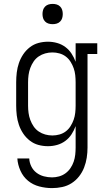

<svg xmlns="http://www.w3.org/2000/svg" viewBox="-20 -742 540 985"><path d="M247 223Q214 223 181.5 214.5Q149 206 124 185.5Q99 165 85 134Q71 103 69 71H130Q131 92 140.5 111.5Q150 131 167 144Q184 157 205 162.5Q226 168 247 168Q265 168 283 163Q301 158 316 147Q331 136 341.5 120.5Q352 105 358 87.5Q364 70 366 51.5Q368 33 368 15V-95Q360 -73 347 -53Q334 -33 315 -19Q296 -5 273 1.5Q250 8 226 8Q201 8 177 1.5Q153 -5 133 -20.5Q113 -36 99 -57Q85 -78 77 -101.5Q69 -125 66 -150Q63 -175 63 -200V-320Q63 -345 66 -370Q69 -395 77 -418.5Q85 -442 99 -463Q113 -484 133 -499.5Q153 -515 177 -521.5Q201 -528 226 -528Q250 -528 273 -521.5Q296 -515 315 -501Q334 -487 347 -467Q360 -447 368 -425V-520H479V-465H429V15Q429 41 425 67Q421 93 411.5 117.5Q402 142 385.5 163Q369 184 347 198Q325 212 299 217.5Q273 223 247 223ZM249 -47Q267 -47 285 -52Q303 -57 317.5 -68Q332 -79 342 -95Q352 -111 358 -128Q364 -145 366 -163.5Q368 -182 368 -200V-320Q368 -338 366 -356.5Q364 -375 358 -392Q352 -409 342 -425Q332 -441 317.5 -452Q303 -463 285 -468Q267 -473 249 -473Q230 -473 212 -468Q194 -463 178.5 -452.5Q163 -442 152.5 -426.5Q142 -411 135.5 -393.5Q129 -376 126.5 -357.5Q124 -339 124 -320V-200Q124 -181 126.5 -162.5Q129 -144 135.5 -126.5Q142 -109 152.5 -93.5Q163 -78 178.5 -67.5Q194 -57 212 -52Q230 -47 249 -47ZM250 -618Q239 -618 229 -621Q219 -624 211.5 -631.5Q204 -639 201 -649Q198 -659 198 -670Q198 -681 201 -691Q204 -701 211.5 -708.5Q219 -716 229 -719Q239 -722 250 -722Q261 -722 271 -719Q281 -716 288.5 -708.5Q296 -701 299 -691Q302 -681 302 -670Q302 -659 299 -649Q296 -639 288.5 -631.5Q281 -624 271 -621Q261 -618 250 -618Z"/></svg>

Font: Iosevka Curly Slab Light
Style: Regular
Weight: 300
Monospace: yes
Designer: Belleve Invis
Foundry: Belleve Invis
Version: Version 22.1.2; ttfautohint (v1.8.4)